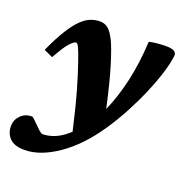

<svg xmlns="http://www.w3.org/2000/svg" viewBox="-152 -650 947 1000"><g transform="rotate(20 321.5 -150.0)"><path d="M62.5 -271 13 -293.5Q47 -368.5 76.5 -415.5Q106 -462.5 132.5 -487.8Q159 -513 184 -522.2Q209 -531.5 234 -531.5Q260 -531.5 279 -516.2Q298 -501 318 -461Q335.5 -426 361.8 -341.5Q388 -257 419.5 -114Q455.5 -194.5 478.5 -295Q501.5 -395.5 508 -518.5Q523.5 -522.5 548.8 -525.2Q574 -528 605.5 -528Q635 -527.5 647.2 -519.2Q659.5 -511 658.5 -496Q654 -455 636.5 -398.2Q619 -341.5 591.5 -276.8Q564 -212 529.5 -147.2Q495 -82.5 456.5 -25.5Q372.5 99 275 165.8Q177.5 232.5 91.5 232.5Q35.5 232.5 9.5 206Q-16.5 179.5 -16.5 139Q-16.5 105 7.8 80Q32 55 70 55Q74 55 84.2 64.5Q94.5 74 106.5 86.5Q118.5 99 131.8 111Q145 123 152 123Q185.5 123 222 107.8Q258.5 92.5 295.5 57.5Q266 -72 242 -155.2Q218 -238.5 199 -292.5Q185.5 -332 177.2 -352Q169 -372 164 -378.8Q159 -385.5 154.5 -385.5Q143 -385.5 120.8 -361.2Q98.5 -337 62.5 -271Z"/></g></svg>

Font: Newsreader 6pt
Style: Bold Italic
Weight: 700
Italic angle: -17°
Designer: Hugues Gentile
Foundry: Production Type
Version: Version 1.003; ttfautohint (v1.8.3)